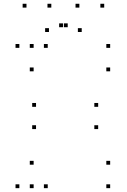

<svg xmlns="http://www.w3.org/2000/svg" viewBox="-20 -969 660 999"><path d="M228.4 -720V-740H208.4V-720ZM80.8 -720V-740H60.8V-720ZM80.8 10V-10H60.8V10ZM228.4 10V-10H208.4V10ZM155 -112.1V-132.1H135V-112.1ZM155 10V-10H135V10ZM553.2 10V-10H533.2V10ZM553.2 -112.1V-132.1H533.2V-112.1ZM167.5 -413.2V-433.2H147.5V-413.2ZM167.5 -297.4V-317.4H147.5V-297.4ZM490.8 -297.4V-317.4H470.8V-297.4ZM490.8 -413.2V-433.2H470.8V-413.2ZM553.2 -720V-740H533.2V-720ZM155 -720V-740H135V-720ZM155 -597.9V-617.9H135V-597.9ZM553.2 -597.9V-617.9H533.2V-597.9ZM247 -929.4V-949.4H227V-929.4ZM332.3 -827.4V-847.4H312.3V-827.4ZM307.7 -827.4V-847.4H287.7V-827.4ZM393 -929.4V-949.4H373V-929.4ZM522.2 -929.4V-949.4H502.2V-929.4ZM405.2 -802.5V-822.5H385.2V-802.5ZM234.8 -802.5V-822.5H214.8V-802.5ZM117.8 -929.4V-949.4H97.8V-929.4Z"/></svg>

Font: Monaspace Neon Dots Var
Style: Regular
Weight: 400
Designer: Riley Cran and the Lettermatic Team
Version: Version 1.100 (Monaspace Neon Dots)